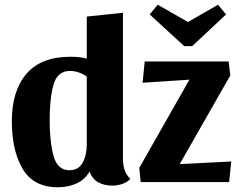

<svg xmlns="http://www.w3.org/2000/svg" viewBox="-20 -770 1010 812"><path d="M531 -14Q520 0 498.5 7.5Q477 15 455 15Q418 15 393 -0.5Q368 -16 359 -45Q340 -11 304.5 5.5Q269 22 225 22Q122 22 76 -55.5Q30 -133 30 -257Q30 -386 92 -458Q154 -530 278 -530Q319 -530 347 -522V-700L500 -716V-100Q500 -72 507 -51Q514 -30 531 -14ZM276 -470Q223 -470 206.5 -412.5Q190 -355 190 -262Q190 -171 206.5 -110.5Q223 -50 274 -50Q312 -50 329.5 -82Q347 -114 347 -160V-446Q313 -470 276 -470ZM958 -87 949 0H575L569 -60L781 -433L583 -420L592 -510H947L954 -451L740 -76ZM759 -575 613 -709 647 -750 775 -677 902 -750 936 -709 793 -575Z"/></svg>

Font: Sansita
Style: Bold
Weight: 700
Designer: Pablo Cosgaya
Foundry: Omnibus-Type
Version: Version 1.006